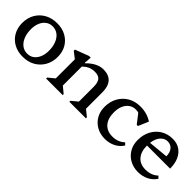

<svg xmlns="http://www.w3.org/2000/svg" viewBox="125 -1255 2027 2027"><g transform="rotate(45 1138.0 -242.0)"><path d="M297 13Q222 13 164.5 -18.5Q107 -50 74.5 -106.5Q42 -163 42 -236Q42 -313 76 -371.5Q110 -430 169.5 -463Q229 -496 307 -496Q383 -496 440 -464.5Q497 -433 529.5 -377.5Q562 -322 562 -248Q562 -172 528 -113Q494 -54 435 -20.5Q376 13 297 13ZM309 -44Q351 -44 382.5 -67Q414 -90 432 -131.5Q450 -173 450 -228Q450 -292 430.5 -339.5Q411 -387 376.5 -413Q342 -439 295 -439Q254 -439 222 -416Q190 -393 172 -351.5Q154 -310 154 -256Q154 -192 173.5 -144.5Q193 -97 227.5 -70.5Q262 -44 309 -44Z M983 0V-15L1069 -86L1053 -58V-290Q1053 -357 1029 -386Q1005 -415 949 -415Q905 -415 869 -397Q833 -379 798 -340V-404H812Q904 -497 996 -497Q1077 -497 1118 -451.5Q1159 -406 1159 -317V-56L1143 -85L1230 -15V0ZM636 0V-15L723 -86L707 -56V-396L750 -324L635 -414V-431L788 -489H813L807 -404H813V-56L798 -85L883 -15V0Z M1524 13Q1454 13 1399.5 -17.5Q1345 -48 1314 -101.5Q1283 -155 1283 -224Q1283 -304 1317.5 -365.5Q1352 -427 1412 -461.5Q1472 -496 1551 -496Q1599 -496 1643 -483.5Q1687 -471 1725 -446L1676 -331H1658L1551 -469H1632V-398Q1597 -439 1538 -439Q1495 -439 1462.5 -416Q1430 -393 1412 -351.5Q1394 -310 1394 -253Q1394 -162 1438.5 -111.5Q1483 -61 1563 -61Q1647 -61 1702 -114L1726 -90Q1695 -41 1642 -14Q1589 13 1524 13Z M2019 13Q1949 13 1894.5 -17.5Q1840 -48 1809 -101.5Q1778 -155 1778 -224Q1778 -304 1811 -365.5Q1844 -427 1901.5 -461.5Q1959 -496 2034 -496Q2095 -496 2140 -466.5Q2185 -437 2209.5 -382.5Q2234 -328 2234 -253H1851V-292L2114 -317Q2114 -374 2086.5 -406.5Q2059 -439 2013 -439Q1977 -439 1948.5 -415.5Q1920 -392 1904.5 -350Q1889 -308 1889 -253Q1889 -162 1933 -111.5Q1977 -61 2057 -61Q2143 -61 2199 -114L2223 -90Q2191 -41 2138 -14Q2085 13 2019 13Z"/></g></svg>

Font: Platypi Light
Style: Regular
Weight: 400
Version: Version 1.200